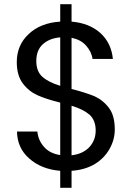

<svg xmlns="http://www.w3.org/2000/svg" viewBox="-20 -808 662 915"><path d="M527 -191C527 -191 527 -191 527 -191C527 -234 518 -269 499 -294C480 -319 456 -338 429 -350C401 -361 365 -373 321 -384C321 -384 321 -628 321 -628C321 -628 321 -628 321 -628C350 -622 373 -610 390 -591C407 -572 418 -550 421 -527C421 -527 518 -527 518 -527C518 -527 518 -527 518 -527C513 -578 493 -619 458 -651C423 -682 378 -700 321 -705C321 -705 321 -788 321 -788C321 -788 267 -788 267 -788C267 -788 267 -705 267 -705C267 -705 267 -705 267 -705C204 -701 154 -681 117 -646C79 -611 60 -566 60 -512C60 -512 60 -512 60 -512C60 -469 70 -435 89 -410C108 -385 132 -366 159 -354C186 -342 222 -330 267 -319C267 -319 267 -69 267 -69C267 -69 267 -69 267 -69C234 -74 208 -87 190 -108C171 -129 161 -153 158 -181C158 -181 61 -181 61 -181C61 -181 61 -181 61 -181C62 -129 81 -86 119 -53C157 -19 206 1 267 6C267 6 267 87 267 87C267 87 321 87 321 87C321 87 321 6 321 6C321 6 321 6 321 6C364 3 402 -8 433 -27C464 -46 487 -71 503 -100C519 -129 527 -159 527 -191ZM153 -517C153 -517 153 -517 153 -517C153 -551 163 -578 184 -597C205 -616 232 -627 267 -630C267 -630 267 -399 267 -399C267 -399 267 -399 267 -399C230 -410 201 -425 182 -442C163 -459 153 -484 153 -517ZM321 -68C321 -68 321 -304 321 -304C321 -304 321 -304 321 -304C358 -293 386 -279 406 -262C426 -244 436 -219 436 -186C436 -186 436 -186 436 -186C436 -155 426 -129 406 -107C385 -85 357 -72 321 -68Z"/></svg>

Font: Girnar Poppins
Style: Regular
Weight: 500
Designer: Ninad Kale (Devanagari), Jonny Pinhorn (Latin)
Foundry: Indian Type Foundry
Version: ""